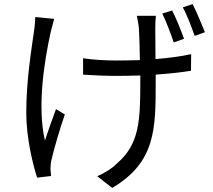

<svg xmlns="http://www.w3.org/2000/svg" viewBox="-20 -842 1040 936"><path d="M244 -750 152 -759C151 -741 150 -715 146 -692C135 -609 108 -456 108 -293C108 -168 141 -37 161 24L229 16C228 5 227 -8 226 -18C226 -29 227 -49 231 -63C242 -112 272 -215 296 -284L253 -310C234 -260 213 -199 199 -157C161 -321 195 -540 227 -685C232 -704 239 -732 244 -750ZM819 -791 771 -776C790 -738 812 -679 827 -635L877 -653C863 -693 838 -755 819 -791ZM919 -822 871 -806C892 -769 913 -712 929 -667L979 -685C963 -725 938 -785 919 -822ZM385 -558V-478C428 -475 499 -472 547 -472C585 -472 625 -473 664 -474V-444C664 -252 659 -139 551 -46C527 -21 486 4 454 17L527 74C739 -51 739 -214 739 -444V-478C803 -483 863 -489 911 -497L912 -578C862 -567 801 -559 738 -554L737 -706C737 -728 738 -748 740 -765H647C650 -749 655 -728 657 -705C659 -680 661 -613 662 -549C623 -548 584 -547 546 -547C492 -547 429 -551 385 -558Z"/></svg>

Font: Noto Sans Mono CJK HK
Style: Regular
Weight: 400
Designer: Ryoko NISHIZUKA 西塚涼子 (kana, bopomofo & ideographs); Paul D. Hunt (Latin, Greek & Cyrillic); Sandoll Communications 산돌커뮤니
Foundry: Adobe
Version: Version 2.004;hotconv 1.0.118;makeotfexe 2.5.65603